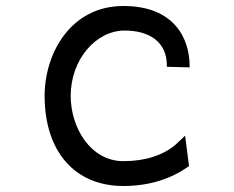

<svg xmlns="http://www.w3.org/2000/svg" viewBox="-20 -610 781 641"><path d="M392 -72C282 -72 216 -184 216 -290C216 -411 300 -508 396 -508C480 -508 537 -469 537 -392V-387L613 -385V-390C613 -479 564 -590 392 -590C216 -590 129 -432 129 -290C129 -105 229 11 392 11C482 11 554 -15 609 -54L611 -56L598 -157L565 -126C524 -92 466 -72 392 -72Z"/></svg>

Font: Charger Monospace
Style: Regular
Weight: 400
Designer: Jasper
Foundry: Cannot Into Space Fonts
Version: Version 0.980